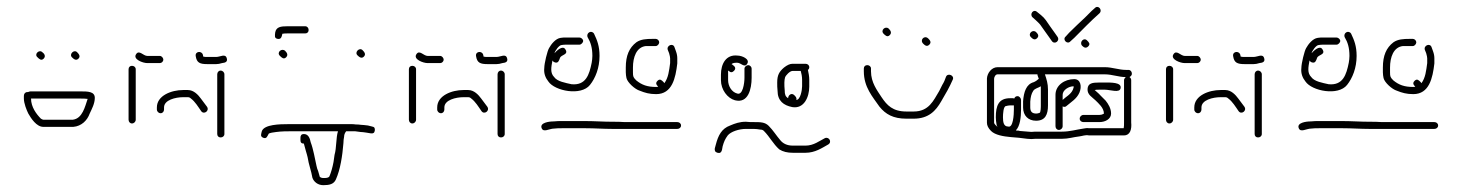

<svg xmlns="http://www.w3.org/2000/svg" viewBox="-20 -444 4286 563"><path d="M71 -155H216C223 -155 230 -155 237 -154C229 -131 222 -97 194 -93H107C106 -93 103 -94 100 -96C87 -109 71 -130 71 -155ZM50 -163V-155C50 -141 58 -121 63 -111C71 -97 87 -72 107 -72H195C219 -74 236 -91 243 -111C249 -124 258 -140 258 -157C258 -176 237 -176 216 -176H69C67 -176 65 -175 62 -174H60C54 -174 50 -169 50 -163ZM191 -276C196 -271 203 -265 210 -272C217 -279 211 -286 206 -291C197 -300 182 -285 191 -276ZM90 -276C95 -271 101 -265 108 -272C115 -279 110 -287 104 -291C95 -300 79 -285 90 -276Z M461 -123V-129C461 -151 495 -159 517 -159H531C534 -159 537 -158 540 -155C552 -146 561 -131 570 -118C578 -107 595 -119 587 -131L569 -155C561 -166 548 -180 531 -180H517C483 -180 440 -164 440 -129V-123C440 -117 445 -112 451 -112C457 -112 461 -117 461 -123ZM357 -241V-93C357 -87 361 -82 367 -82C373 -82 378 -87 378 -93V-241C378 -247 373 -251 367 -251C361 -251 357 -247 357 -241ZM617 -226V-51C617 -45 621 -41 627 -41C633 -41 638 -45 638 -51V-226C638 -232 633 -237 627 -237C621 -237 617 -232 617 -226ZM554 -279C557 -260 566 -256 588 -256H614C619 -256 625 -257 631 -259C641 -260 648 -263 645 -273C641 -288 626 -277 614 -277H588C584 -277 580 -277 576 -278L575 -283C572 -296 551 -294 554 -279ZM459 -269C459 -274 454 -280 449 -280H412C400 -280 388 -299 379 -285C369 -270 399 -259 412 -259H449C454 -259 459 -264 459 -269Z M885 -356C885 -362 881 -367 875 -367H823C803 -367 790 -365 787 -349C786 -339 784 -332 794 -330C805 -328 806 -337 808 -345C813 -346 818 -346 823 -346H875C881 -346 885 -350 885 -356ZM995 -59H1022C1027 -58 1032 -58 1037 -57C1042 -57 1048 -56 1055 -55L1067 -53C1074 -52 1078 -54 1079 -61C1080 -68 1078 -72 1071 -73L1059 -76C1050 -77 1043 -78 1038 -78C1033 -79 1029 -79 1024 -79C1019 -80 1013 -80 1007 -80H827C799 -80 756 -79 748 -60C746 -51 742 -44 752 -40C762 -36 764 -45 768 -52C769 -53 772 -54 777 -55C795 -58 807 -59 827 -59H971C965 -40 967 -10 961 10L958 31C955 47 951 61 946 73C943 78 936 78 928 78C923 78 917 76 917 72L913 58C911 53 909 48 908 42C903 20 899 -6 891 -27C889 -37 885 -51 871 -51C864 -51 861 -47 861 -40V-33C861 -26 864 -23 871 -23L877 -1C879 6 881 12 882 17C885 38 893 58 896 77C900 89 912 99 928 99C946 99 959 96 965 82C978 53 984 13 987 -24C987 -31 988 -38 989 -43C989 -50 992 -55 995 -59ZM1028 -282C1033 -277 1040 -271 1047 -278C1054 -285 1048 -292 1043 -297C1034 -306 1019 -291 1028 -282ZM801 -280C806 -275 812 -269 819 -276C826 -283 821 -290 816 -295C806 -304 790 -290 801 -280Z M1283 -123V-129C1283 -151 1317 -159 1339 -159H1353C1356 -159 1359 -158 1362 -155C1374 -146 1383 -131 1392 -118C1400 -107 1417 -119 1409 -131L1391 -155C1383 -166 1370 -180 1353 -180H1339C1305 -180 1262 -164 1262 -129V-123C1262 -117 1267 -112 1273 -112C1279 -112 1283 -117 1283 -123ZM1179 -241V-93C1179 -87 1183 -82 1189 -82C1195 -82 1200 -87 1200 -93V-241C1200 -247 1195 -251 1189 -251C1183 -251 1179 -247 1179 -241ZM1439 -226V-51C1439 -45 1443 -41 1449 -41C1455 -41 1460 -45 1460 -51V-226C1460 -232 1455 -237 1449 -237C1443 -237 1439 -232 1439 -226ZM1376 -279C1379 -260 1388 -256 1410 -256H1436C1441 -256 1447 -257 1453 -259C1463 -260 1470 -263 1467 -273C1463 -288 1448 -277 1436 -277H1410C1406 -277 1402 -277 1398 -278L1397 -283C1394 -296 1373 -294 1376 -279ZM1281 -269C1281 -274 1276 -280 1271 -280H1234C1222 -280 1210 -299 1201 -285C1191 -270 1221 -259 1234 -259H1271C1276 -259 1281 -264 1281 -269Z M1775 -66H1966C1972 -66 1977 -70 1977 -76C1977 -82 1972 -86 1966 -86H1812C1800 -87 1788 -87 1775 -87C1749 -87 1723 -89 1697 -89H1629C1620 -89 1611 -89 1604 -88C1589 -88 1563 -84 1568 -69C1573 -54 1590 -67 1605 -67C1612 -68 1620 -68 1629 -68H1697C1724 -68 1749 -66 1775 -66ZM1874 -309H1903C1908 -309 1913 -315 1913 -320C1913 -325 1908 -330 1903 -330H1894C1875 -330 1859 -329 1846 -320C1825 -304 1815 -281 1815 -246V-232C1815 -226 1816 -220 1817 -215C1820 -202 1842 -182 1856 -178C1871 -172 1884 -168 1904 -168C1951 -168 1961 -215 1966 -258V-273C1966 -279 1965 -286 1962 -294L1958 -305C1954 -319 1934 -311 1938 -298L1942 -288C1944 -281 1945 -276 1945 -273V-259C1942 -237 1940 -216 1928 -200C1927 -202 1926 -203 1925 -204C1920 -209 1915 -214 1908 -207C1901 -200 1905 -195 1910 -190C1908 -189 1906 -189 1904 -189C1878 -189 1862 -195 1846 -208C1837 -217 1836 -219 1836 -232V-246C1836 -276 1846 -306 1874 -309ZM1679 -334H1641C1635 -334 1629 -334 1624 -333C1609 -331 1596 -314 1590 -303C1585 -295 1576 -258 1576 -245C1574 -228 1580 -215 1588 -205C1607 -177 1684 -162 1710 -195C1726 -215 1738 -245 1738 -280C1738 -309 1731 -326 1722 -345C1715 -357 1698 -348 1703 -335C1712 -320 1717 -304 1717 -280C1717 -273 1716 -266 1715 -260C1708 -225 1698 -193 1656 -197C1638 -201 1614 -205 1605 -218C1593 -230 1596 -246 1600 -267C1601 -264 1604 -262 1607 -261C1617 -258 1619 -266 1622 -274C1625 -284 1648 -283 1638 -299C1630 -313 1611 -294 1606 -288C1607 -294 1619 -312 1627 -312C1632 -313 1636 -313 1641 -313H1679C1684 -313 1690 -319 1690 -324C1690 -329 1684 -334 1679 -334Z M2084 4C2091 6 2095 3 2097 -4L2099 -15C2103 -29 2106 -36 2114 -47C2123 -58 2147 -66 2167 -66H2190C2197 -66 2203 -65 2209 -64C2214 -64 2217 -63 2220 -60C2237 -43 2247 -22 2265 -6C2276 1 2289 4 2305 4H2342C2370 4 2390 -10 2408 -20C2421 -27 2411 -44 2399 -39C2383 -31 2366 -17 2342 -17H2305C2288 -17 2276 -23 2268 -33C2256 -47 2247 -62 2234 -75C2223 -86 2210 -86 2190 -86C2183 -86 2175 -86 2167 -87C2149 -87 2135 -82 2121 -76C2096 -67 2086 -47 2079 -20L2076 -9C2075 -2 2077 2 2084 4ZM2332 -210V-191C2332 -180 2327 -151 2315 -151C2317 -157 2313 -161 2309 -165C2301 -173 2291 -165 2291 -156C2283 -161 2281 -167 2281 -179C2280 -187 2280 -195 2280 -202C2280 -208 2281 -213 2282 -217C2284 -223 2296 -236 2304 -236H2328C2330 -229 2332 -220 2332 -210ZM2342 -257H2304C2296 -257 2288 -253 2279 -246C2265 -234 2259 -224 2259 -202C2259 -194 2259 -186 2260 -178C2260 -148 2278 -135 2303 -130C2338 -124 2353 -160 2353 -190V-210C2353 -220 2351 -230 2349 -239C2352 -241 2353 -244 2353 -247C2353 -253 2348 -257 2342 -257ZM2094 -225V-209C2094 -181 2113 -156 2135 -150C2174 -140 2184 -183 2184 -216V-243C2184 -248 2179 -253 2174 -253C2169 -253 2163 -248 2163 -243V-216C2163 -200 2158 -163 2141 -170C2126 -174 2115 -191 2115 -209V-237L2117 -236C2122 -231 2127 -231 2132 -236C2140 -244 2134 -250 2128 -254C2127 -255 2126 -256 2125 -256C2129 -260 2136 -260 2142 -260C2153 -260 2163 -244 2171 -257C2180 -271 2155 -281 2143 -281C2109 -285 2094 -257 2094 -225Z M2513 -243V-235C2513 -188 2539 -160 2559 -131C2577 -109 2599 -96 2638 -96H2659C2703 -96 2724 -119 2740 -147C2753 -169 2764 -188 2774 -211C2779 -223 2759 -231 2754 -219C2751 -210 2748 -203 2743 -195L2734 -177C2717 -149 2704 -117 2659 -117H2638C2598 -117 2581 -135 2565 -159C2552 -179 2534 -202 2534 -235V-243C2534 -249 2529 -253 2523 -253C2517 -253 2513 -249 2513 -243ZM2687 -316C2692 -311 2698 -306 2705 -313C2712 -320 2707 -326 2702 -331C2691 -342 2676 -327 2687 -316ZM2571 -345C2576 -340 2582 -334 2589 -341C2596 -348 2591 -355 2586 -360C2576 -369 2561 -355 2571 -345Z M3146 -96C3146 -90 3151 -86 3157 -86H3204C3221 -86 3238 -95 3238 -111C3238 -126 3230 -139 3222 -149L3207 -164C3201 -171 3195 -175 3190 -180C3193 -181 3198 -181 3203 -181H3220C3236 -181 3264 -170 3266 -186C3269 -203 3236 -202 3220 -202H3203C3183 -202 3170 -200 3169 -183C3168 -166 3183 -159 3192 -150C3201 -141 3217 -128 3217 -111C3217 -110 3216 -110 3215 -110C3212 -108 3208 -107 3204 -107H3157C3151 -107 3146 -102 3146 -96ZM3128 -191C3129 -189 3128 -186 3126 -181C3120 -167 3105 -160 3096 -151V-166C3096 -180 3114 -191 3128 -191ZM3075 -166V-74C3075 -68 3079 -63 3085 -63C3091 -63 3096 -68 3096 -74V-132C3100 -130 3104 -130 3107 -133C3121 -145 3137 -154 3145 -172C3153 -190 3149 -212 3130 -212C3102 -212 3075 -194 3075 -166ZM3028 -113C3025 -112 3022 -111 3019 -111C3007 -111 3001 -116 3001 -129V-146C3002 -159 3004 -169 3010 -178C3015 -185 3024 -186 3032 -191V-135C3032 -131 3032 -113 3028 -113ZM3018 -90C3045 -90 3053 -108 3053 -135V-181C3053 -199 3049 -211 3044 -226H3220C3241 -226 3260 -218 3281 -218C3278 -215 3276 -212 3276 -209V-85C3276 -78 3276 -73 3275 -68H3173C3168 -69 3162 -68 3157 -67C3136 -64 3117 -58 3094 -58H3015C3008 -57 3001 -57 2994 -58L2970 -60C2969 -61 2967 -61 2964 -61C2961 -61 2960 -61 2959 -62C2971 -74 2974 -100 2974 -123V-151C2974 -156 2969 -162 2964 -162C2959 -162 2956 -160 2954 -155C2952 -156 2951 -156 2950 -156H2942C2908 -156 2900 -134 2900 -100C2900 -93 2901 -86 2902 -80C2902 -77 2903 -75 2905 -72C2901 -75 2895 -81 2895 -84V-213C2895 -218 2899 -226 2905 -226H3022C3022 -222 3025 -217 3026 -213C3022 -209 3016 -205 3011 -203C2989 -197 2982 -174 2980 -147V-129C2980 -105 2995 -90 3018 -90ZM2936 -73C2923 -73 2921 -86 2921 -100C2921 -109 2922 -133 2930 -133C2934 -134 2938 -135 2942 -135H2953V-123C2953 -108 2951 -68 2936 -73ZM3119 -323 3130 -333C3154 -357 3179 -383 3204 -405C3214 -415 3200 -431 3190 -420L3181 -412L3162 -393C3149 -381 3127 -360 3115 -348L3105 -337C3094 -328 3110 -312 3119 -323ZM3008 -393 3017 -385C3023 -380 3027 -375 3030 -372L3042 -355L3057 -334L3064 -324C3072 -312 3089 -324 3081 -336L3074 -346L3059 -367C3048 -382 3046 -389 3031 -401L3021 -409C3010 -419 2998 -402 3008 -393ZM3153 -310C3158 -305 3164 -301 3171 -308C3178 -315 3173 -320 3168 -325C3158 -336 3144 -320 3153 -310ZM3003 -335C3008 -330 3014 -325 3021 -332C3028 -339 3023 -345 3018 -350C3008 -359 2993 -345 3003 -335ZM3289 -239H3282C3261 -239 3241 -247 3220 -247H2905C2888 -247 2875 -230 2874 -214V-84C2874 -76 2878 -68 2886 -60C2898 -48 2922 -44 2944 -42C2946 -42 2954 -41 2968 -40L2992 -37C3000 -36 3008 -36 3016 -37H3094C3113 -37 3127 -42 3145 -44C3154 -45 3162 -49 3173 -47H3276C3294 -47 3299 -65 3297 -85V-209C3297 -213 3295 -216 3292 -218C3297 -221 3299 -224 3299 -228C3299 -234 3295 -239 3289 -239Z M3503 -123V-129C3503 -151 3537 -159 3559 -159H3573C3576 -159 3579 -158 3582 -155C3594 -146 3603 -131 3612 -118C3620 -107 3637 -119 3629 -131L3611 -155C3603 -166 3590 -180 3573 -180H3559C3525 -180 3482 -164 3482 -129V-123C3482 -117 3487 -112 3493 -112C3499 -112 3503 -117 3503 -123ZM3399 -241V-93C3399 -87 3403 -82 3409 -82C3415 -82 3420 -87 3420 -93V-241C3420 -247 3415 -251 3409 -251C3403 -251 3399 -247 3399 -241ZM3659 -226V-51C3659 -45 3663 -41 3669 -41C3675 -41 3680 -45 3680 -51V-226C3680 -232 3675 -237 3669 -237C3663 -237 3659 -232 3659 -226ZM3596 -279C3599 -260 3608 -256 3630 -256H3656C3661 -256 3667 -257 3673 -259C3683 -260 3690 -263 3687 -273C3683 -288 3668 -277 3656 -277H3630C3626 -277 3622 -277 3618 -278L3617 -283C3614 -296 3593 -294 3596 -279ZM3501 -269C3501 -274 3496 -280 3491 -280H3454C3442 -280 3430 -299 3421 -285C3411 -270 3441 -259 3454 -259H3491C3496 -259 3501 -264 3501 -269Z M3995 -66H4186C4192 -66 4197 -70 4197 -76C4197 -82 4192 -86 4186 -86H4032C4020 -87 4008 -87 3995 -87C3969 -87 3943 -89 3917 -89H3849C3840 -89 3831 -89 3824 -88C3809 -88 3783 -84 3788 -69C3793 -54 3810 -67 3825 -67C3832 -68 3840 -68 3849 -68H3917C3944 -68 3969 -66 3995 -66ZM4094 -309H4123C4128 -309 4133 -315 4133 -320C4133 -325 4128 -330 4123 -330H4114C4095 -330 4079 -329 4066 -320C4045 -304 4035 -281 4035 -246V-232C4035 -226 4036 -220 4037 -215C4040 -202 4062 -182 4076 -178C4091 -172 4104 -168 4124 -168C4171 -168 4181 -215 4186 -258V-273C4186 -279 4185 -286 4182 -294L4178 -305C4174 -319 4154 -311 4158 -298L4162 -288C4164 -281 4165 -276 4165 -273V-259C4162 -237 4160 -216 4148 -200C4147 -202 4146 -203 4145 -204C4140 -209 4135 -214 4128 -207C4121 -200 4125 -195 4130 -190C4128 -189 4126 -189 4124 -189C4098 -189 4082 -195 4066 -208C4057 -217 4056 -219 4056 -232V-246C4056 -276 4066 -306 4094 -309ZM3899 -334H3861C3855 -334 3849 -334 3844 -333C3829 -331 3816 -314 3810 -303C3805 -295 3796 -258 3796 -245C3794 -228 3800 -215 3808 -205C3827 -177 3904 -162 3930 -195C3946 -215 3958 -245 3958 -280C3958 -309 3951 -326 3942 -345C3935 -357 3918 -348 3923 -335C3932 -320 3937 -304 3937 -280C3937 -273 3936 -266 3935 -260C3928 -225 3918 -193 3876 -197C3858 -201 3834 -205 3825 -218C3813 -230 3816 -246 3820 -267C3821 -264 3824 -262 3827 -261C3837 -258 3839 -266 3842 -274C3845 -284 3868 -283 3858 -299C3850 -313 3831 -294 3826 -288C3827 -294 3839 -312 3847 -312C3852 -313 3856 -313 3861 -313H3899C3904 -313 3910 -319 3910 -324C3910 -329 3904 -334 3899 -334Z"/></svg>

Font: Be Happy
Style: Regular
Weight: 500
Designer: Mew Too
Foundry: Cannot Into Space Fonts
Version: Version 0.9977